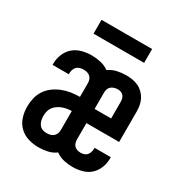

<svg xmlns="http://www.w3.org/2000/svg" viewBox="-169 -849 939 986"><g transform="rotate(30 300.0 -356.5)"><path d="M196 8Q165 8 135 -1Q105 -10 83 -31.5Q61 -53 51.5 -83Q42 -113 42 -144Q42 -170 48 -195.5Q54 -221 68.5 -243Q83 -265 104.5 -280.5Q126 -296 150 -305.5Q174 -315 200 -319Q226 -323 252 -323V-404Q252 -415 248.5 -425Q245 -435 237 -442Q229 -449 218.5 -451.5Q208 -454 198 -454Q187 -454 176 -450.5Q165 -447 157.5 -439Q150 -431 147 -420Q144 -409 144 -398Q144 -397 144 -396.5Q144 -396 144 -395H48Q48 -397 48 -399Q48 -401 48 -403Q48 -431 59 -458.5Q70 -486 91.5 -504.5Q113 -523 141 -530.5Q169 -538 198 -538Q225 -538 252 -532Q279 -526 301 -510Q323 -526 349.5 -532Q376 -538 403 -538Q422 -538 440 -535Q458 -532 474.5 -524.5Q491 -517 504.5 -504Q518 -491 526.5 -475Q535 -459 538.5 -440.5Q542 -422 542 -404V-223H348V-126Q348 -116 351 -106Q354 -96 361 -89Q368 -82 378 -79Q388 -76 398 -76Q409 -76 419 -79.5Q429 -83 435.5 -91Q442 -99 445 -109.5Q448 -120 448 -131Q448 -131 448 -132Q448 -133 448 -134H544Q544 -132 544 -130Q544 -128 544 -126Q544 -98 533.5 -71Q523 -44 502.5 -25.5Q482 -7 454 0.5Q426 8 398 8Q372 8 345.5 2Q319 -4 298 -20Q277 -4 250 2Q223 8 196 8ZM446 -307V-404Q446 -413 444 -422.5Q442 -432 436 -439.5Q430 -447 421 -450.5Q412 -454 403 -454Q392 -454 381.5 -451Q371 -448 363 -441.5Q355 -435 351.5 -425Q348 -415 348 -404V-307ZM196 -76Q207 -76 217.5 -78.5Q228 -81 236 -88Q244 -95 248 -105Q252 -115 252 -126V-239Q238 -239 224 -236.5Q210 -234 197 -229Q184 -224 172.5 -216Q161 -208 152.5 -196.5Q144 -185 141 -171Q138 -157 138 -143Q138 -131 141 -118.5Q144 -106 151.5 -95.5Q159 -85 171 -80.5Q183 -76 196 -76ZM150 -639V-721H450V-639Z"/></g></svg>

Font: Iosevka Curly Slab MdEx
Style: Regular
Weight: 500
Width: 7
Monospace: yes
Designer: Belleve Invis
Foundry: Belleve Invis
Version: Version 11.1.0; ttfautohint (v1.8.3)